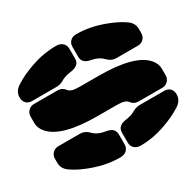

<svg xmlns="http://www.w3.org/2000/svg" viewBox="-154 -886 1098 1073"><g transform="rotate(-30 394.5 -350.0)"><path d="M270 -525.9Q269.5 -525.4 265.6 -523.2Q261.7 -521 260.7 -520.5Q259.8 -520 256.1 -518.3Q252.4 -516.6 250.5 -515.9Q248.5 -515.1 244.9 -513.9Q241.2 -512.7 238.3 -512.2Q235.4 -511.7 231.4 -511Q227.5 -510.3 223.1 -510Q218.8 -509.8 213.9 -509.8H61Q37.6 -509.8 23.7 -523.7Q9.8 -537.6 9.8 -562Q9.8 -599.1 44.9 -623Q94.7 -656.7 172.4 -683.3Q250 -710 330.1 -710Q356.4 -710 371.8 -695.6Q387.2 -681.2 387.2 -659.2V-594.2Q387.2 -550.3 328.1 -543Q291.5 -537.6 270 -525.9ZM461.9 -543Q407.2 -552.2 407.2 -594.2V-659.2Q407.2 -681.2 421.6 -695.6Q436 -710 459 -710Q539.6 -710 618.2 -683.1Q696.8 -656.2 745.1 -622.1Q778.8 -598.1 778.8 -561V-533.2Q778.8 -511.7 764.2 -496.8Q749.5 -481.9 728 -481.9H588.9Q556.6 -481.9 532.2 -507.8Q506.3 -535.2 461.9 -543ZM9.8 -396V-439Q9.8 -460.4 24.7 -475.3Q39.6 -490.2 61 -490.2H213.9Q242.2 -490.2 258.8 -467.8Q266.6 -456.5 282.7 -451.2Q298.8 -445.8 333 -445.8H451.2Q683.1 -445.8 752.9 -366.2Q778.8 -337.9 778.8 -304.2V-261.2Q778.8 -239.7 764.2 -224.9Q749.5 -210 728 -210H575.2Q545.9 -210 529.8 -231.9Q522 -243.2 506.1 -248.5Q490.2 -253.9 456.1 -253.9H337.9Q106.4 -253.9 36.1 -334Q9.8 -362.8 9.8 -396ZM332 -157.2Q387.2 -149.4 387.2 -106V-41Q387.2 -19 372.1 -4.6Q356.9 9.8 332 9.8Q250.5 9.8 171.1 -17.1Q91.8 -43.9 43.9 -78.1Q9.8 -102.5 9.8 -139.2V-167Q9.8 -188.5 24.7 -203.1Q39.6 -217.8 61 -217.8H200.2Q232.4 -217.8 255.9 -192.9Q283.2 -164.1 332 -157.2ZM519 -173.8Q519.5 -174.3 523.4 -176.5Q527.3 -178.7 528.3 -179.2Q529.3 -179.7 533 -181.4Q536.6 -183.1 538.6 -183.8Q540.5 -184.6 544.2 -185.8Q547.9 -187 550.8 -187.5Q553.7 -188 557.6 -188.7Q561.5 -189.5 565.9 -189.7Q570.3 -189.9 575.2 -189.9H728Q751.5 -189.9 765.1 -176.3Q778.8 -162.6 778.8 -138.2Q778.8 -101.1 744.1 -77.1Q694.8 -43.9 617.4 -17.1Q540 9.8 463.9 9.8Q437.5 9.8 422.4 -4.4Q407.2 -18.6 407.2 -41V-106Q407.2 -149.9 462.9 -157.2Q499 -162.6 519 -173.8Z"/></g></svg>

Font: Nastup Soft
Style: Regular
Weight: 400
Designer: Maksym Kobuzan
Foundry: Zakznak
Version: Version 1.020;hotconv 1.0.109;makeotfexe 2.5.65596